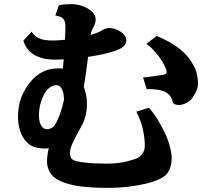

<svg xmlns="http://www.w3.org/2000/svg" viewBox="-20 -852 1040 927"><path d="M508.8 -716.8Q521 -716.8 535.4 -712.2Q549.8 -707.5 562 -699.2Q574.7 -690.9 582 -680.7Q589.4 -670.4 589.8 -657.2Q590.8 -642.1 576.7 -628.2Q562.5 -614.3 522 -602.1Q496.1 -594.2 466.3 -588.1Q436.5 -582 405.3 -577.6Q397 -509.3 384.8 -431.6Q391.6 -414.1 395.8 -392.6Q399.9 -371.1 399.9 -345.2Q399.9 -329.6 396.7 -311.8Q393.6 -293.9 388.7 -278.1Q383.8 -262.2 377.9 -252Q356.9 -213.9 343.8 -188.2Q330.6 -162.6 324.2 -145.8Q317.9 -128.9 317.9 -116.2Q317.9 -99.6 323.2 -89.6Q328.6 -79.6 348.1 -74.2Q363.3 -70.3 387.9 -67.4Q412.6 -64.5 440.4 -63.2Q468.3 -62 492.2 -62Q548.3 -62 585.9 -71Q623.5 -80.1 643.1 -88.9Q657.2 -95.7 668.2 -111.1Q679.2 -126.5 679.2 -148.9Q679.2 -183.6 669.9 -226.8Q660.6 -270 638.2 -313L699.2 -332Q729 -296.9 749.8 -260.5Q770.5 -224.1 783.2 -194.8Q790 -179.2 795.9 -159.4Q801.8 -139.6 805.4 -121.1Q809.1 -102.5 809.1 -89.8Q809.1 -58.6 797.9 -32.2Q786.6 -5.9 755.9 9.8Q727.5 24.4 685.8 34.4Q644 44.4 596.7 49.8Q549.3 55.2 502.9 55.2Q424.8 55.2 368.7 47.9Q312.5 40.5 271 22Q235.8 6.3 221.4 -19.3Q207 -44.9 207 -70.8Q207 -103 215.8 -136.7Q206.5 -134.8 195.8 -134.8Q174.3 -134.8 150.6 -140.6Q127 -146.5 106.9 -168Q85.9 -190.9 76.4 -223.1Q66.9 -255.4 66.9 -286.1Q66.9 -349.1 89.6 -397.7Q112.3 -446.3 147.9 -479Q172.4 -500.5 199.7 -511.2Q227.1 -522 266.1 -522Q274.4 -522 283.2 -520.5Q284.2 -531.7 285.4 -542.7Q286.6 -553.7 287.6 -565.4Q263.7 -564 244.1 -564Q208 -564 177.2 -573.2Q146.5 -582.5 124.5 -602.8Q102.5 -623 92.8 -655.8L132.8 -699.2Q147.9 -672.4 180.7 -662.6Q213.4 -652.8 273.9 -658.2Q278.3 -658.7 283.4 -659.2Q288.6 -659.7 293.5 -660.2Q294.4 -675.8 294.9 -690.9Q295.4 -706.1 295.9 -720.2Q296.9 -747.6 285.9 -760.7Q274.9 -773.9 247.1 -776.9L264.2 -826.2Q274.4 -829.1 290.3 -830.6Q306.2 -832 325.2 -832Q352.5 -832 379.6 -822Q406.7 -812 421.9 -797.9Q430.2 -790.5 436 -780.8Q441.9 -771 441.9 -758.8Q441.9 -751.5 439.5 -741.5Q437 -731.4 434.1 -727.1Q429.2 -719.7 424.3 -707.8Q419.4 -695.8 417 -683.1Q419.4 -684.1 422.1 -684.8Q424.8 -685.5 426.8 -686Q440.4 -690.4 453.1 -695.6Q465.8 -700.7 477.1 -708Q482.9 -711.9 491.9 -714.4Q501 -716.8 508.8 -716.8ZM736.8 -678.2Q806.6 -649.9 851.3 -612.8Q896 -575.7 918.9 -526.9Q928.7 -506.8 932.4 -486.3Q936 -465.8 936 -450.2Q936 -429.7 928.2 -413.1Q920.4 -396.5 909.2 -379.9Q897.9 -364.3 880.4 -355.2Q862.8 -346.2 847.2 -345.2Q833.5 -344.7 824.2 -348.6Q814.9 -352.5 812 -365.2Q805.7 -393.6 777.3 -408.2Q749 -422.9 688 -421.9L670.9 -478Q692.9 -479.5 718.3 -483.4Q743.7 -487.3 770 -491.2Q778.8 -492.7 782.2 -497.6Q787.1 -503.9 782.2 -517.1Q775.4 -536.1 761.5 -558.3Q747.6 -580.6 728.5 -602.1Q709.5 -623.5 687 -641.1ZM168 -295.9Q168 -263.7 179 -245.8Q189.9 -228 207 -228Q218.3 -228 230.2 -234.9Q242.2 -241.7 252.9 -262.2Q261.2 -277.8 271.2 -306.4Q281.2 -335 289.1 -370.6Q288.6 -379.9 287.6 -389.2Q286.6 -398.4 285.2 -404.8Q281.2 -420.4 272.7 -430.7Q264.2 -440.9 252.9 -440.9Q241.7 -440.9 230.2 -435.3Q218.8 -429.7 210.9 -421.9Q199.2 -410.2 189.5 -389.9Q179.7 -369.6 173.8 -345.2Q168 -320.8 168 -295.9Z"/></svg>

Font: BIZ UDMincho
Style: Bold
Weight: 700
Monospace: yes
Designer: TypeBank Co., Ltd.
Foundry: Morisawa Inc.
Version: Version 1.06